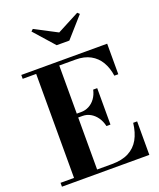

<svg xmlns="http://www.w3.org/2000/svg" viewBox="-177 -1105 1003 1211"><g transform="rotate(-20 325.0 -499.0)"><path d="M25 0V-26H115.5V-724H25V-750H601.5V-545H575Q567.5 -598.5 543.8 -638.8Q520 -679 479.2 -701.5Q438.5 -724 380 -724H270.5V-26H370Q438 -26 483 -49.5Q528 -73 552.8 -117.2Q577.5 -161.5 585 -225H611.5V0ZM419.5 -263.5Q412 -297 394.5 -322Q377 -347 352.5 -361Q328 -375 299.5 -375H252V-401H299.5Q328 -401 352.5 -413.8Q377 -426.5 394.5 -450.5Q412 -474.5 419.5 -508H446.5V-263.5ZM299 -850 179 -985.5 192.5 -998 341.5 -920 490.5 -998 504 -985.5 384 -850Z"/></g></svg>

Font: Bodoni Moda SC 9pt
Style: Bold
Weight: 700
Designer: Owen Earl
Foundry: indestructible type
Version: Version 2.005